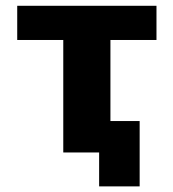

<svg xmlns="http://www.w3.org/2000/svg" viewBox="-20 -540 614 680"><path d="M41 -398.4V-519.5H534.2V-398.4H371.1V-111.3H474.6V120.1H331.1V0H204.1V-398.4Z"/></svg>

Font: GenEi M Gothic v2 Heavy
Style: Regular
Weight: 800
Version: Version 2.0